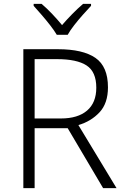

<svg xmlns="http://www.w3.org/2000/svg" viewBox="-20 -967 640 987"><path d="M278 -714Q406 -714 470.5 -669.5Q535 -625 535 -518Q535 -436 491.5 -389.5Q448 -343 383 -324L579 0H510L328 -308H158V0H100V-714ZM273 -663H158V-358H293Q380 -358 427.5 -398.5Q475 -439 475 -516Q475 -598 425 -630.5Q375 -663 273 -663ZM272 -788Q259 -810 238 -837Q217 -864 194 -890.5Q171 -917 153 -937V-947H194Q221 -924 248.5 -895Q276 -866 299 -838Q323 -866 351.5 -895Q380 -924 407 -947H448V-937Q429 -917 405.5 -890.5Q382 -864 361 -837Q340 -810 328 -788Z"/></svg>

Font: Noto Traditional Nushu Light
Style: Regular
Weight: 300
Designer: LIU Zhao
Foundry: LiuZhao Studio
Version: Version 2.003; ttfautohint (v1.8.4.7-5d5b)